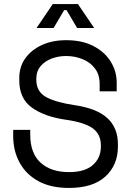

<svg xmlns="http://www.w3.org/2000/svg" viewBox="-20 -912 652 946"><path d="M320 14Q230 14 169 -19.5Q108 -53 76.5 -111Q45 -169 45 -242V-272H129V-248Q129 -157 180 -110.5Q231 -64 320 -64Q398 -64 437.5 -99Q477 -134 477 -190V-196Q477 -251 436.5 -280Q396 -309 305 -322Q200 -337 137.5 -381.5Q75 -426 75 -516V-528Q75 -583 104.5 -624.5Q134 -666 186 -690Q238 -714 306 -714Q385 -714 440.5 -685Q496 -656 525.5 -608.5Q555 -561 555 -504V-462H471V-498Q471 -544 448 -574.5Q425 -605 387 -620.5Q349 -636 305 -636Q267 -636 233.5 -623Q200 -610 179.5 -585.5Q159 -561 159 -525V-519Q159 -461 206 -434.5Q253 -408 347 -394Q457 -378 509 -330Q561 -282 561 -202V-190Q561 -99 499.5 -42.5Q438 14 320 14ZM160 -774 240 -892H364L444 -774H360L308 -862H296L244 -774Z"/></svg>

Font: Space Mono
Style: Regular
Weight: 400
Monospace: yes
Designer: Colophon Foundry + Benjamin Critton
Foundry: Colophon Foundry & Benjamin Critton
Version: Version 1.003; ttfautohint (v1.8.4.7-5d5b)